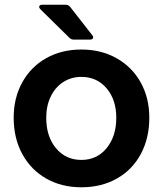

<svg xmlns="http://www.w3.org/2000/svg" viewBox="-20 -783 692 814"><path d="M38 -284Q38 -368 74.5 -434Q111 -500 176 -536.5Q241 -573 325 -573Q409 -573 474.5 -536Q540 -499 576.5 -433.5Q613 -368 613 -284Q613 -197 577 -130Q541 -63 475.5 -26Q410 11 325 11Q241 11 176 -26Q111 -63 74.5 -130Q38 -197 38 -284ZM473 -284Q473 -360 432 -408.5Q391 -457 325 -457Q282 -457 248 -435Q214 -413 195 -373.5Q176 -334 176 -284Q176 -204 217.5 -154.5Q259 -105 325 -105Q391 -105 432 -155Q473 -205 473 -284ZM293 -615Q282 -615 274 -623L152 -743Q146 -749 146 -754Q146 -758 149.5 -760.5Q153 -763 160 -763H258Q271 -763 278 -753L371 -634Q375 -630 375 -625Q375 -615 361 -615Z"/></svg>

Font: Open Sauce Two
Style: Bold
Weight: 700
Designer: Alfredo Marco Pradil
Foundry: Creative Sauce Fz LLC
Version: Version 1.477